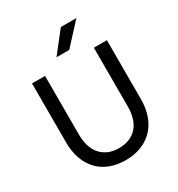

<svg xmlns="http://www.w3.org/2000/svg" viewBox="-212 -1053 1114 1199"><g transform="rotate(-30 345.0 -453.5)"><path d="M345 8Q283 8 233 -11Q183 -30 148 -66.5Q113 -103 94 -155.5Q75 -208 75 -275V-700H169V-280Q169 -180 217 -129Q265 -78 345 -78Q426 -78 473.5 -128.5Q521 -179 521 -280V-700H615V-275Q615 -209 596 -156.5Q577 -104 541.5 -67.5Q506 -31 456 -11.5Q406 8 345 8ZM407 -915H519L381 -765H289Z"/></g></svg>

Font: PT Root UI Medium
Style: Regular
Weight: 500
Designer: Vitaly Kuzmin
Foundry: ParaType Ltd.
Version: Version 2.001G